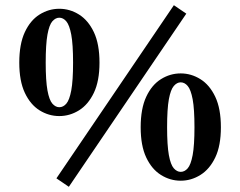

<svg xmlns="http://www.w3.org/2000/svg" viewBox="-20 -679 914 731"><path d="M154 -440.5Q154 -371.6 160.7 -334.7Q167.5 -297.8 179.5 -284.3Q191.6 -270.8 205.7 -270.8Q220.8 -270.8 232.5 -284.3Q244.3 -297.8 251.3 -334.7Q258.2 -371.6 258.2 -440.5Q258.2 -510.3 251.3 -547.1Q244.3 -583.8 232.5 -597.7Q220.8 -611.6 205.7 -611.6Q191.6 -611.6 179.5 -598.1Q167.5 -584.6 160.7 -547.4Q154 -510.3 154 -440.5ZM205.7 -645.6Q245.7 -645.6 280.8 -623.7Q315.9 -601.8 337.4 -556.6Q358.8 -511.3 358.8 -440.5Q358.8 -370.6 337.4 -325.7Q315.9 -280.8 280.8 -258.9Q245.7 -237.1 205.7 -237.1Q165.6 -237.1 130.6 -258.9Q95.6 -280.8 74.5 -325.7Q53.4 -370.6 53.4 -440.5Q53.4 -511.3 74.5 -556.6Q95.6 -601.8 130.6 -623.7Q165.6 -645.6 205.7 -645.6ZM616.2 -194.4Q616.2 -125.6 622.9 -88.6Q629.7 -51.7 641.7 -38.2Q653.8 -24.7 667.9 -24.7Q683 -24.7 694.7 -38.2Q706.5 -51.7 713.5 -88.6Q720.4 -125.6 720.4 -194.4Q720.4 -264.2 713.5 -301Q706.5 -337.8 694.7 -351.6Q683 -365.5 667.9 -365.5Q653.8 -365.5 641.7 -351.6Q629.7 -337.8 622.9 -301Q616.2 -264.2 616.2 -194.4ZM667.9 -399.5Q707.9 -399.5 743 -377.6Q778.1 -355.8 799.6 -310.5Q821 -265.2 821 -194.4Q821 -124.3 799.6 -79.5Q778.1 -34.7 743 -12.9Q707.9 9 667.9 9Q627.8 9 592.8 -12.9Q557.8 -34.7 536.7 -79.5Q515.6 -124.3 515.6 -194.4Q515.6 -265.2 536.7 -310.5Q557.8 -355.8 592.8 -377.6Q627.8 -399.5 667.9 -399.5ZM242.1 32.2 194.8 0 642 -659.2 689.3 -627Z"/></svg>

Font: Adobe Variable Font Prototype
Style: Regular
Weight: 389
Designer: Frank Grießhammer
Foundry: Adobe
Version: Version 1.004;hotconv 1.0.113;makeotfexe 2.5.65598